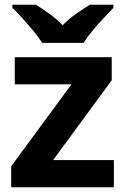

<svg xmlns="http://www.w3.org/2000/svg" viewBox="-20 -786 528 806"><path d="M458 0H27V-88L280 -432H42V-546H449V-449L203 -114H458ZM157 -606Q143 -629 120.5 -656Q98 -683 74.5 -709Q51 -735 32 -753V-766H131Q157 -750 187 -728.5Q217 -707 243 -680Q269 -707 300 -728.5Q331 -750 357 -766H456V-753Q438 -735 414 -709Q390 -683 367.5 -656Q345 -629 331 -606Z"/></svg>

Font: Noto Sans Kannada
Style: Regular
Weight: 400
Designer: Jelle Bosma - Monotype Design Team
Foundry: Monotype Imaging Inc.
Version: Version 2.003